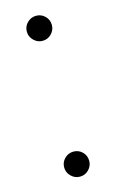

<svg xmlns="http://www.w3.org/2000/svg" viewBox="-89 -560 368 607"><g transform="rotate(-15 94.5 -256.5)"><path d="M92.8 -437.5Q76.2 -437.5 64 -449.7Q51.8 -461.9 51.8 -478.5Q51.8 -495.6 64 -507.6Q76.2 -519.5 92.8 -519.5Q109.9 -519.5 121.8 -507.6Q133.8 -495.6 133.8 -478.5Q133.8 -461.9 121.8 -449.7Q109.9 -437.5 92.8 -437.5ZM95.7 7.8Q79.1 7.8 66.9 -4.4Q54.7 -16.6 54.7 -33.2Q54.7 -50.3 66.9 -62.3Q79.1 -74.2 95.7 -74.2Q112.8 -74.2 124.8 -62.3Q136.7 -50.3 136.7 -33.2Q136.7 -16.6 124.8 -4.4Q112.8 7.8 95.7 7.8Z"/></g></svg>

Font: Reddit Sans Condensed ExtraLight
Style: Regular
Weight: 250
Version: Version 1.014